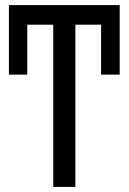

<svg xmlns="http://www.w3.org/2000/svg" viewBox="-20 -734 506 754"><path d="M276 0H189V-637H23V-714H442V-637H276ZM15 -714H87V-441H15ZM377 -714H450V-441H377Z"/></svg>

Font: Noto Sans Display Condensed
Style: Regular
Weight: 400
Width: 3
Designer: Monotype Design Team
Foundry: Monotype Imaging Inc.
Version: Version 2.003